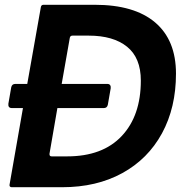

<svg xmlns="http://www.w3.org/2000/svg" viewBox="-20 -783 768 803"><path d="M376 -763Q542 -763 629 -689Q716 -615 716 -475Q716 -333 657.5 -225.5Q599 -118 491.5 -59Q384 0 240 0H29Q24 0 21.5 -3Q19 -6 20 -11L76 -331H30Q13 -331 15 -349L27 -418Q30 -432 44 -432H94L151 -754Q153 -763 162 -763ZM261 -129Q409 -129 489 -214Q569 -299 569 -446Q569 -541 511.5 -587.5Q454 -634 351 -634H283Q274 -634 272 -625L238 -432H429Q437 -432 440.5 -427Q444 -422 443 -414L431 -345Q428 -331 414 -331H220L187 -140V-138Q187 -129 196 -129Z"/></svg>

Font: Open Sauce Two
Style: Bold Italic
Weight: 700
Italic angle: -10°
Designer: Alfredo Marco Pradil
Foundry: Creative Sauce Fz LLC
Version: Version 1.477